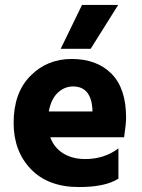

<svg xmlns="http://www.w3.org/2000/svg" viewBox="-20 -750 573 775"><path d="M458 -29Q406 5 299 5Q174 5 104.5 -67.5Q35 -140 35 -254Q35 -375 102.5 -443.5Q170 -512 269 -512Q371 -512 430 -452.5Q489 -393 489 -275Q489 -252 481 -196H183Q198 -154 235 -131Q272 -108 324 -108Q401 -108 458 -151ZM275 -401Q240 -401 213 -375.5Q186 -350 177 -300H353V-312Q346 -401 275 -401ZM346 -553H225L311 -730H457Z"/></svg>

Font: Hind Guntur
Style: Bold
Weight: 700
Designer: Manushi Parikh, Hitesh Malaviya
Foundry: Indian Type Foundry
Version: Version 1.002;PS 1.0;hotconv 1.0.86;makeotf.lib2.5.63406; tt